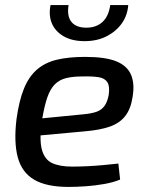

<svg xmlns="http://www.w3.org/2000/svg" viewBox="-20 -724 582 756"><path d="M315 -500Q395 -500 438 -482.5Q481 -465 496 -429.5Q511 -394 502 -342Q495 -295 473 -267Q451 -239 412.5 -225.5Q374 -212 315 -207L75 -185L84 -252L309 -274Q341 -277 360.5 -284Q380 -291 391.5 -307Q403 -323 408 -350Q413 -384 403 -400Q393 -416 368.5 -420Q344 -424 305 -423Q267 -423 240.5 -416.5Q214 -410 196 -392Q178 -374 166.5 -341Q155 -308 146 -255Q134 -177 144.5 -136.5Q155 -96 185 -82Q215 -68 264 -68Q291 -68 323 -69.5Q355 -71 387 -74Q419 -77 446 -80L453 -17Q427 -6 390.5 0.5Q354 7 317 9.5Q280 12 250 12Q163 12 114.5 -16.5Q66 -45 50 -104.5Q34 -164 45 -255Q55 -328 74.5 -375.5Q94 -423 126 -450.5Q158 -478 204.5 -489Q251 -500 315 -500ZM414 -704H485Q482 -664 460 -632.5Q438 -601 400.5 -581.5Q363 -562 313 -562Q263 -562 230 -581.5Q197 -601 184 -632.5Q171 -664 179 -704H250Q243 -660 261.5 -637.5Q280 -615 320 -615Q359 -615 383.5 -637.5Q408 -660 414 -704Z"/></svg>

Font: Exo 2 Medium
Style: Italic
Weight: 500
Italic angle: -8°
Designer: Natanael Gama
Foundry: Natanael Gama
Version: Version 2.010